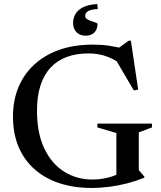

<svg xmlns="http://www.w3.org/2000/svg" viewBox="-20 -916 793 947"><path d="M664.5 -77 692 -45V-39.5Q651 -23 607.8 -11.8Q564.5 -0.5 520 5.2Q475.5 11 431 11Q345 11 273.8 -12.2Q202.5 -35.5 151 -80.8Q99.5 -126 71.8 -191.2Q44 -256.5 44 -341Q44 -447.5 92 -527.5Q140 -607.5 228.5 -651.8Q317 -696 438.5 -696Q481 -696 518 -690.5Q555 -685 594.5 -674.5L550 -668.5L615 -715.5H625.5L661.5 -474L640 -470L537.5 -644.5L598.5 -583.5Q557 -617.5 513.2 -635Q469.5 -652.5 416.5 -652.5Q357.5 -652.5 310.5 -635.5Q263.5 -618.5 230.2 -583.2Q197 -548 179.8 -495Q162.5 -442 162.5 -370Q162.5 -259 198.8 -183.2Q235 -107.5 297 -69Q359 -30.5 435.5 -30.5Q465.5 -30.5 494.2 -35.8Q523 -41 546.8 -51Q570.5 -61 586 -75L554 -21V-260L460.5 -287.5V-306.5H729.5V-287.5L664.5 -263ZM461 -797.5Q461 -773.5 446.5 -756.8Q432 -740 402 -740Q375.5 -740 358 -756.5Q340.5 -773 340.5 -804.5Q340.5 -825.5 351.5 -845.8Q362.5 -866 388.8 -879.8Q415 -893.5 460 -896L462 -871.5Q427.5 -869.5 413.8 -860.8Q400 -852 400 -838Q400 -828 409.2 -821.8Q418.5 -815.5 430.5 -811.8Q442.5 -808 451.8 -804.8Q461 -801.5 461 -797.5Z"/></svg>

Font: Newsreader 36pt Medium
Style: Regular
Weight: 500
Designer: Hugues Gentile
Foundry: Production Type
Version: Version 1.003